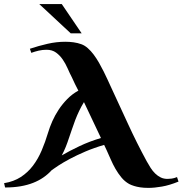

<svg xmlns="http://www.w3.org/2000/svg" viewBox="-22 -913 892 938"><path d="M850.1 -25.9Q805.7 -7.8 769 -1.5Q732.4 4.9 703.1 4.9Q679.7 4.9 662.6 2.2Q645.5 -0.5 633.3 -4.4Q619.1 -8.8 608.9 -14.2Q587.4 -26.4 571.3 -45.9Q555.2 -65.4 542.2 -87.9Q529.3 -110.4 519 -134.3Q508.8 -158.2 499 -179.2L486.8 -205.1Q437.5 -190.9 394.8 -172.6Q352.1 -154.3 318.8 -136.5Q285.6 -118.7 262.9 -103.8Q240.2 -88.9 231 -82Q212.9 -62 190.4 -46.4Q168 -30.8 140.1 -19.8Q112.3 -8.8 78.1 -2.9Q43.9 2.9 2.9 2.9L-2 -18.1Q45.4 -25.9 79.8 -48.3Q114.3 -70.8 139.2 -103.8Q164.1 -136.7 181.6 -178Q199.2 -219.2 212.9 -265.1Q220.7 -291.5 233.6 -320.8Q246.6 -350.1 264.9 -377.7Q283.2 -405.3 306.9 -429.4Q330.6 -453.6 360.8 -470.2Q352.5 -485.8 344.5 -502.2Q336.4 -518.6 329.1 -535.2Q318.8 -554.7 308.6 -578.4Q298.3 -602.1 284.4 -622.3Q270.5 -642.6 251.7 -656.2Q232.9 -669.9 205.1 -669.9Q185.5 -669.9 166.7 -665.5Q147.9 -661.1 130.9 -654.8L124 -674.8Q166.5 -689 210.2 -699Q253.9 -709 296.9 -709Q317.4 -709 337.4 -706.3Q357.4 -703.6 376 -696.8Q392.1 -690.9 407.2 -677.5Q422.4 -664.1 436 -645.8Q449.7 -627.4 461.7 -606.4Q473.6 -585.4 484.1 -564.5Q494.6 -543.5 503.2 -524.7Q511.7 -505.9 518.1 -492.2Q561 -399.9 603.5 -307.4Q646 -214.8 694.8 -125Q703.6 -108.9 713.6 -93.3Q723.6 -77.6 736.1 -65.4Q748.5 -53.2 763.7 -45.9Q778.8 -38.6 797.9 -39.1Q804.7 -39.1 816.7 -40.5Q828.6 -42 842.8 -47.9ZM388.2 -414.1Q375.5 -393.6 365 -371.6Q354.5 -349.6 345.7 -326.9Q336.9 -304.2 329.6 -281.7Q322.3 -259.3 314.9 -238.8Q307.6 -216.3 299.1 -195.1Q290.5 -173.8 279.8 -153.8Q316.4 -175.3 365.7 -198.7Q415 -222.2 471.2 -238.8ZM279.8 -893.1 377 -750H323.7L169.9 -893.1Z"/></svg>

Font: Uncial Antiqua
Style: Regular
Weight: 400
Version: Version 1.000